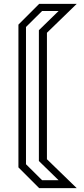

<svg xmlns="http://www.w3.org/2000/svg" viewBox="-20 -770 432 990"><path d="M182 200 75 93V-643L182 -750H375.5L222 -601V51L375.5 200ZM197 159.2H282L180.5 60.2V-614.2L282 -713.2H197L114 -630.8V76.8Z"/></svg>

Font: Tourney Thin
Style: Regular
Weight: 100
Designer: Tyler Finck
Foundry: Etcetera Type Co
Version: Version 1.015